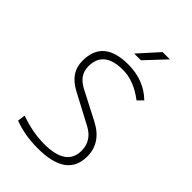

<svg xmlns="http://www.w3.org/2000/svg" viewBox="-262 -997 1109 1109"><g transform="rotate(45 293.0 -442.5)"><path d="M269 9.8C426.3 9.8 504.4 -46.4 504.4 -159.7C504.4 -232.9 467.3 -291 391.1 -330.6L217.3 -420.4C166.5 -446.8 140.1 -481 140.1 -532.2C140.1 -617.2 191.9 -659.2 296.4 -659.2C356 -659.2 415.5 -636.2 476.1 -589.8L507.8 -621.6C451.2 -676.3 380.9 -703.1 295.9 -703.1C160.6 -703.1 93.3 -646 93.3 -532.2C93.3 -463.4 127.4 -416.5 193.4 -381.3L380.4 -282.2C432.6 -254.4 457.5 -212.9 457.5 -159.7C457.5 -75.7 397.5 -34.2 276.9 -34.2C213.4 -34.2 148.4 -46.4 81.5 -70.8L74.7 -23.4C132.3 -1.5 196.8 9.8 269 9.8ZM275.4 -771.5H330.1L444.8 -893.6H385.3Z"/></g></svg>

Font: Cascadia Mono PL ExtraLight
Style: Regular
Weight: 200
Monospace: yes
Designer: Aaron Bell
Foundry: Saja Typeworks
Version: Version 2404.023